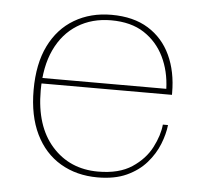

<svg xmlns="http://www.w3.org/2000/svg" viewBox="-43 -541 626 593"><g transform="rotate(5 270.5 -245.0)"><path d="M280 7Q215 7 165 -22.5Q115 -52 87.5 -108.5Q60 -165 60 -245Q60 -326 87.5 -382Q115 -438 165 -467.5Q215 -497 280 -497V-480Q221 -480 176 -452Q131 -424 106.5 -371.5Q82 -319 82 -245Q82 -135 137 -73Q192 -11 280 -11Q345 -11 385 -37.5Q425 -64 444.5 -102Q464 -140 467 -173H483Q480 -145 467.5 -113.5Q455 -82 431 -54.5Q407 -27 370 -10Q333 7 280 7ZM76 -267V-284H468L487 -273V-267ZM468 -284Q466 -339 444.5 -383Q423 -427 382.5 -453.5Q342 -480 280 -480V-497Q348 -497 394 -468.5Q440 -440 463.5 -389.5Q487 -339 487 -273Z"/></g></svg>

Font: Montagu Slab 144pt Thin
Style: Regular
Weight: 250
Version: Version 1.000